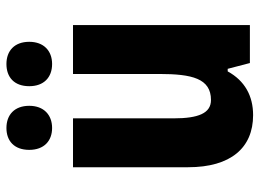

<svg xmlns="http://www.w3.org/2000/svg" viewBox="-125 -672 807 597"><g transform="rotate(-90 278.5 -373.5)"><path d="M111 -686C111 -640 139 -615 179 -615C220 -615 248 -641 248 -686C248 -732 220 -757 179 -757C139 -757 111 -733 111 -686ZM309 -686C309 -641 336 -615 378 -615C419 -615 447 -641 447 -686C447 -732 419 -757 378 -757C337 -757 309 -733 309 -686ZM499 -550H347V-282C347 -180 333 -121 266 -121C225 -121 209 -160 209 -237V-550H57V-192C57 -60 117 10 219 10C279 10 326 -16 355 -69H363L381 0H499Z"/></g></svg>

Font: Noto Sans Myanmar UI Condensed ExtraBold
Style: Regular
Weight: 800
Width: 3
Designer: Monotype Design Team
Foundry: Monotype Imaging Inc.
Version: Version 2.103